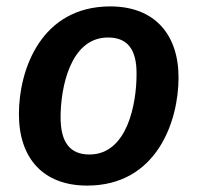

<svg xmlns="http://www.w3.org/2000/svg" viewBox="-20 -564 616 599"><path d="M252 15C468 15 537 -184 537 -322C537 -458 461 -544 324 -544C109 -544 39 -348 39 -208C39 -70 115 15 252 15ZM259 -82C200 -82 169 -118 169 -198C169 -288 198 -447 317 -447C376 -447 407 -412 406 -332C406 -242 378 -82 259 -82Z"/></svg>

Font: Fira Sans Medium
Style: Italic
Weight: 500
Italic angle: -8°
Designer: bBox Type GmbH & Carrois Corporate GbR & Edenspiekermann AG
Foundry: bBox Type GmbH & Carrois Corporate GbR & Edenspiekermann AG
Version: Version 4.301;PS 004.301;hotconv 1.0.88;makeotf.lib2.5.64775